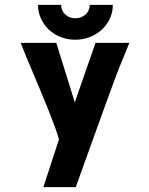

<svg xmlns="http://www.w3.org/2000/svg" viewBox="-20 -768 611 788"><path d="M511 -592Q504 -574 494.5 -551.5Q485 -529 474 -502Q463 -476 417 -350Q371 -224 291 0H158L222 -196Q216 -218 204.5 -249.5Q193 -281 178.5 -317Q164 -353 148 -391.5Q132 -430 116.5 -466.5Q101 -503 87.5 -535.5Q74 -568 65 -592H211L287 -348L372 -592ZM231 -747Q231 -724 248 -708.5Q265 -693 289 -693Q314 -693 331 -708.5Q348 -724 348 -747V-748H443Q443 -718 431 -692Q419 -666 398 -646.5Q377 -627 349 -616Q321 -605 289 -605Q257 -605 229 -616Q201 -627 180.5 -646.5Q160 -666 148 -692Q136 -718 136 -748H231Z"/></svg>

Font: PostBus
Style: Regular
Weight: 400
Designer: Peter Wiegel
Version: Version 1.001